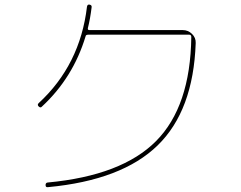

<svg xmlns="http://www.w3.org/2000/svg" viewBox="-20 -800 1040 830"><path d="M161 -339Q155 -332 147 -340Q140 -347 147 -354Q326 -519 356 -771Q358 -782 367 -780Q378 -778 376 -768Q370 -719 360 -679Q358 -670 366 -670H770Q793 -670 810 -653.5Q827 -637 826 -614Q816 -322 661.5 -171.5Q507 -21 188 9Q177 11 177 0Q177 -10 186 -11Q507 -41 655 -190.5Q803 -340 807 -640Q807 -650 798 -650H361Q351 -650 350 -643Q296 -464 161 -339Z"/></svg>

Font: Rounded Mplus 1c Thin
Style: Regular
Weight: 250
Version: Version 1.059.20150529